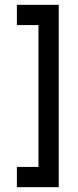

<svg xmlns="http://www.w3.org/2000/svg" viewBox="-20 -720 324 796"><path d="M50 56V-28H139.5V-616H50V-700H223.5V56Z"/></svg>

Font: Urbanist Medium
Style: Regular
Weight: 500
Designer: Corey Hu
Foundry: Corey Hu
Version: Version 1.321; ttfautohint (v1.8.4.7-5d5b)